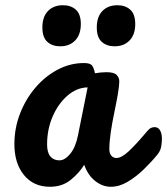

<svg xmlns="http://www.w3.org/2000/svg" viewBox="-20 -709 639 734"><path d="M171 5Q108 5 71.5 -40Q35 -85 35 -158Q35 -219 56.5 -274.5Q78 -330 115 -373.5Q152 -417 200 -442.5Q248 -468 301 -468Q325 -468 332 -458.5Q339 -449 343 -429Q355 -431 366 -432Q377 -433 387 -433Q416 -433 426 -422.5Q436 -412 436 -398Q436 -381 430.5 -349Q425 -317 417 -279Q409 -241 403.5 -204Q398 -167 398 -138Q398 -123 405.5 -114Q413 -105 425 -105Q445 -105 473.5 -132Q502 -159 544 -209Q552 -218 558.5 -220.5Q565 -223 571 -223Q585 -223 592 -210.5Q599 -198 599 -178Q599 -164 596 -147.5Q593 -131 580 -116Q558 -89 529 -61Q500 -33 468 -14Q436 5 404 5Q372 5 344 -17Q316 -39 302 -79Q283 -48 250.5 -21.5Q218 5 171 5ZM207 -96Q228 -96 248.5 -121Q269 -146 278 -191L315 -375Q273 -374 237.5 -343Q202 -312 181 -263Q160 -214 160 -157Q160 -126 172.5 -111Q185 -96 207 -96ZM418 -532Q388 -532 369 -549Q350 -566 350 -604Q350 -645 371.5 -667Q393 -689 429 -689Q459 -689 478 -672Q497 -655 497 -617Q497 -577 475.5 -554.5Q454 -532 418 -532ZM210 -532Q180 -532 161 -549Q142 -566 142 -604Q142 -645 163.5 -667Q185 -689 221 -689Q251 -689 270 -672Q289 -655 289 -617Q289 -577 267.5 -554.5Q246 -532 210 -532Z"/></svg>

Font: Pacifico
Style: Regular
Weight: 400
Designer: Vernon Adams
Foundry: Vernon Adams
Version: Version 3.010; ttfautohint (v1.8.4.7-5d5b)